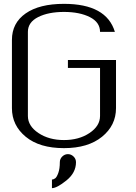

<svg xmlns="http://www.w3.org/2000/svg" viewBox="-20 -770 706 998"><path d="M375 73.2Q375 127.9 325.2 168Q275.4 208 250 208V163.1Q258.8 163.1 267.1 156.7Q275.4 150.4 283.2 128.4Q291 106.4 291 73.2Q291 55.7 303.7 43.5Q316.4 31.2 333 31.2Q349.6 31.2 362.3 43.5Q375 55.7 375 73.2ZM583 -458V-208Q583 -118.2 510.3 -59.1Q437.5 0 312.5 0Q185.5 0 113.8 -59.1Q42 -118.2 42 -208V-562.5Q42 -650.4 113.3 -700.2Q184.6 -750 312.5 -750Q533.2 -750 577.1 -604.5H500Q500 -654.3 446.8 -681.2Q393.6 -708 312.5 -708Q231.4 -708 178.2 -681.2Q125 -654.3 125 -604.5V-167Q125 -115.2 179.7 -78.6Q234.4 -42 312.5 -42Q390.6 -42 445.3 -78.6Q500 -115.2 500 -167V-417H333V-458Z"/></svg>

Font: okolaks
Style: Regular
Weight: 500
Version: Version 000.6.0